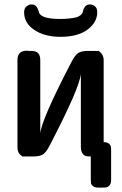

<svg xmlns="http://www.w3.org/2000/svg" viewBox="-20 -700 544 859"><path d="M58.1 -41V-431.2Q58.1 -473.1 100.1 -473.1Q102.1 -473.1 105 -472.7Q107.9 -472.2 109.9 -472.2H118.2Q142.1 -472.2 151.1 -461.7Q160.2 -451.2 160.2 -431.2V-103Q166 -166 299.8 -422.9Q316.9 -456.1 332 -464.1Q347.2 -472.2 372.1 -472.2H421.9Q443.8 -456.1 443.8 -431.2V-64Q459 -64 466.6 -57.9Q474.1 -51.8 475.6 -45.9Q477.1 -40 477.1 -29.8V106Q477.1 121.1 470.5 128.7Q463.9 136.2 458 137.7Q452.1 139.2 440.9 139.2H418.9Q403.8 139.2 396 132.6Q388.2 126 387.2 120.6Q386.2 115.2 386.2 104V0Q372.1 0 364 -2Q356 -3.9 348.9 -13.9Q341.8 -23.9 341.8 -43V-369.1Q335.9 -306.2 202.1 -48.8Q185.1 -15.6 169.9 -7.8Q154.8 0 128.9 0H80.1Q71.3 -6.8 68.1 -10Q64.9 -13.2 61.5 -21Q58.1 -28.8 58.1 -41ZM87.9 -645Q87.9 -663.1 98.9 -671.6Q109.9 -680.2 120.1 -680.2Q134.3 -680.2 141.6 -672.1Q148.9 -664.1 152.3 -652.1Q155.8 -640.1 157.2 -638.2Q174.3 -615.2 249 -615.2Q274.9 -615.2 293.9 -617.7Q313 -620.1 323 -623Q333 -626 339.6 -631.6Q346.2 -637.2 348.1 -640.6Q350.1 -644 351.6 -650.6Q353 -657.2 354 -659.2Q362.8 -680.2 382.8 -680.2Q394 -680.2 404.5 -672.1Q415 -664.1 415 -645Q415 -600.1 371.6 -567.6Q328.1 -535.2 250 -535.2Q180.2 -535.2 134 -565.7Q87.9 -596.2 87.9 -645Z"/></svg>

Font: CMU Sans Serif Demi Condensed
Style: DemiCondensed
Weight: 600
Width: 3
Version: Version 0.7.0